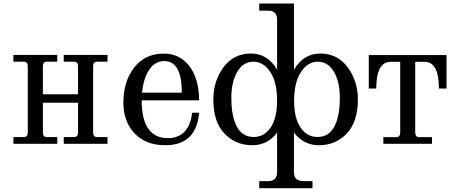

<svg xmlns="http://www.w3.org/2000/svg" viewBox="-20 -791 2520 1056"><path d="M571.3 0H330.6V-37.1H387.2Q409.2 -37.1 409.2 -63V-226.1H215.8V-63Q215.8 -37.1 237.8 -37.1H294.9V0H53.7V-37.1H110.8Q132.8 -37.1 132.8 -63V-425.8Q132.8 -451.7 110.8 -451.7H53.7V-488.8H294.9V-451.7H237.8Q215.8 -451.7 215.8 -425.8V-272.5H409.2V-425.8Q409.2 -451.7 387.2 -451.7H330.6V-488.8H571.3V-451.7H514.2Q492.2 -451.7 492.2 -425.8V-63Q492.2 -37.1 514.2 -37.1H571.3Z M888.7 7.8Q782.2 7.8 720.5 -57.1Q658.7 -122.1 658.7 -225.6Q658.7 -345.2 718.8 -420.7Q778.8 -496.1 880.4 -496.1Q969.2 -496.1 1021.7 -427.2Q1074.2 -358.4 1075.2 -239.3H759.3Q759.3 -134.3 795.9 -82.8Q832.5 -31.2 902.3 -31.2Q1019 -31.2 1037.1 -170.9H1075.2Q1059.6 7.8 888.7 7.8ZM980 -281.2Q980 -455.1 883.8 -455.1Q832 -455.1 800.5 -407.2Q769 -359.4 761.2 -281.2Z M1597.7 -237.3Q1597.7 -138.7 1634.8 -86.9Q1669.9 -37.6 1726.1 -37.6Q1785.2 -37.6 1815.9 -89.4Q1849.1 -145.5 1849.1 -253.4Q1849.1 -343.3 1814.9 -398.9Q1782.7 -451.7 1728 -451.7Q1671.9 -451.7 1634.8 -394Q1597.7 -337.9 1597.7 -237.3ZM1503.9 -237.3Q1503.9 -337.9 1467.3 -394Q1429.7 -451.7 1373.5 -451.7Q1318.8 -451.7 1286.6 -398.9Q1252.4 -343.3 1252.4 -253.4Q1252.4 -145.5 1285.6 -89.4Q1316.4 -37.6 1375.5 -37.6Q1431.6 -37.6 1466.8 -86.9Q1503.9 -138.7 1503.9 -237.3ZM1596.7 156.2Q1596.7 205.1 1648.9 205.1H1698.7V244.1H1405.8V205.1H1455.1Q1503.9 205.1 1503.9 156.2V-62Q1451.7 7.8 1367.7 7.8Q1275.9 7.8 1214.6 -56.4Q1153.3 -120.6 1153.3 -243.7Q1153.3 -345.2 1209.2 -420.9Q1265.1 -496.6 1360.8 -496.6Q1451.2 -496.6 1503.9 -408.2V-683.6Q1503.9 -732.4 1455.1 -732.4H1405.8V-771.5H1596.7V-407.2Q1649.9 -496.6 1740.7 -496.6Q1836.4 -496.6 1892.3 -420.9Q1948.2 -345.2 1948.2 -243.7Q1948.2 -120.6 1887 -56.4Q1825.7 7.8 1733.9 7.8Q1649.9 7.8 1596.7 -62Z M2356 0H2088.4V-36.6H2158.2Q2181.2 -36.6 2181.2 -63V-451.2H2129.4Q2049.3 -451.2 2049.3 -304.2H2008.3V-488.3H2436V-304.2H2394Q2394 -451.2 2314.5 -451.2H2263.7V-63Q2263.7 -36.6 2285.6 -36.6H2356Z"/></svg>

Font: Munson
Style: Regular
Weight: 400
Designer: Paul James MIller
Foundry: High-Logic / Made with FontCreator
Version: Version 2.10;May 5, 2019;FontCreator 11.5.0.2430 64-bit